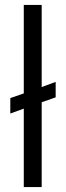

<svg xmlns="http://www.w3.org/2000/svg" viewBox="-20 -763 269 783"><path d="M77 0V-320L22 -300V-363L77 -382V-743H150V-408L207 -429V-366L150 -346V0Z"/></svg>

Font: Saira SemiCondensed
Style: Regular
Weight: 400
Width: 4
Designer: Hector Gatti with collaboration of the Omnibus-Type team
Foundry: Omnibus-Type
Version: Version 1.101